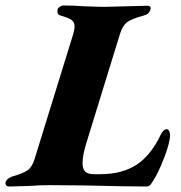

<svg xmlns="http://www.w3.org/2000/svg" viewBox="-62 -675 660 700"><path d="M-42 -7Q-42 -14 -35 -21Q-28 -28 -16 -32Q23 -43 39 -54.5Q55 -66 64 -95L205 -551Q210 -569 210 -579Q210 -594 199 -602Q188 -610 160 -618Q144 -622 148 -640Q149 -646 156 -650.5Q163 -655 170 -655Q207 -655 248 -652Q300 -650 319 -650Q338 -650 394 -652Q454 -654 475 -654Q491 -654 486 -639Q483 -630 477.5 -625.5Q472 -621 461 -618Q416 -606 400 -593Q384 -580 375 -550L253 -154Q239 -109 239 -81Q239 -58 249 -49Q259 -40 279 -40H305Q383 -40 437 -75Q489 -110 524 -184Q528 -193 534 -198.5Q540 -204 546 -204Q551 -204 554.5 -197.5Q558 -191 558 -184Q558 -155 536 -98.5Q514 -42 495 -14Q494 -13 490.5 -7Q487 -1 482.5 2Q478 5 472 5L382 4Q226 0 117 0Q83 0 44 3Q-10 5 -28 5Q-35 5 -38.5 1.5Q-42 -2 -42 -7Z"/></svg>

Font: EB Garamond ExtraBold
Style: Italic
Weight: 800
Italic angle: -17.2°
Designer: Georg Duffner and Octavio Pardo
Foundry: Georg Duffner
Version: Version 1.000